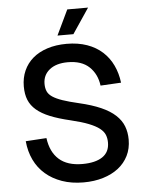

<svg xmlns="http://www.w3.org/2000/svg" viewBox="-61 -957 779 1021"><g transform="rotate(-5 329.0 -446.0)"><path d="M344 16Q280 16 229 -2Q178 -20 141 -52Q104 -84 82.5 -129Q61 -174 56 -229L167 -236Q177 -161 221.5 -121.5Q266 -82 346 -82Q415 -82 453 -107.5Q491 -133 491 -184Q491 -207 483.5 -225.5Q476 -244 455.5 -260Q435 -276 398.5 -290.5Q362 -305 303 -319Q239 -334 195 -352Q151 -370 123.5 -393.5Q96 -417 83.5 -447.5Q71 -478 71 -520Q71 -566 88 -604Q105 -642 136.5 -669Q168 -696 214 -711Q260 -726 317 -726Q378 -726 426 -709Q474 -692 508 -661Q542 -630 562 -587.5Q582 -545 588 -495L478 -489Q470 -551 429.5 -589.5Q389 -628 315 -628Q253 -628 217.5 -599.5Q182 -571 182 -524Q182 -501 189.5 -484Q197 -467 216.5 -454Q236 -441 269.5 -429.5Q303 -418 355 -406Q424 -390 471.5 -369Q519 -348 548 -321Q577 -294 589.5 -261.5Q602 -229 602 -190Q602 -142 583 -104Q564 -66 530 -39.5Q496 -13 448.5 1.5Q401 16 344 16ZM273 -774 337 -908H448L358 -774Z"/></g></svg>

Font: Geist Med
Style: Regular
Weight: 400
Designer: Basement.studio, Andrés Briganti, Mateo Zaragoza
Foundry: Basement.studio, Vercel, Andrés Briganti, Guido Ferreyra, Mateo Zaragoza
Version: Version 1.401